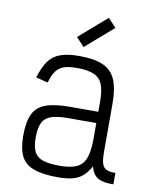

<svg xmlns="http://www.w3.org/2000/svg" viewBox="-94 -925 788 1007"><g transform="rotate(10 300.0 -421.0)"><path d="M284 14Q203 14 155.5 -3.5Q108 -21 88 -61Q68 -101 68 -170Q68 -244 88 -285.5Q108 -327 155.5 -344Q203 -361 284 -361H434V-416Q434 -474 420.5 -507Q407 -540 374.5 -554Q342 -568 284 -568Q241 -568 215 -559Q189 -550 173 -528Q157 -506 146 -466L82 -482Q99 -538 122.5 -571Q146 -604 185 -618Q224 -632 284 -632Q366 -632 413 -611Q460 -590 480 -542.5Q500 -495 500 -416V-160Q500 -119 506.5 -97.5Q513 -76 530.5 -68Q548 -60 578 -61V0Q522 1 495 -15Q468 -31 456 -74Q438 -41 415.5 -21.5Q393 -2 361.5 6Q330 14 284 14ZM284 -47Q342 -47 374.5 -62.5Q407 -78 420.5 -115.5Q434 -153 434 -219V-301H284Q226 -301 193.5 -289.5Q161 -278 147.5 -250Q134 -222 134 -170Q134 -123 147.5 -96Q161 -69 193.5 -58Q226 -47 284 -47ZM299 -682 256 -728 403 -856 446 -810Z"/></g></svg>

Font: Victor Mono Thin Light
Style: Regular
Weight: 300
Monospace: yes
Version: Version 1.561;gftools[0.9.30]